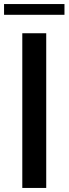

<svg xmlns="http://www.w3.org/2000/svg" viewBox="-37 -927 338 947"><path d="M191 0H73V-763H191ZM281 -854H-17V-907H281Z"/></svg>

Font: Open Sauce Sans Medium
Style: Regular
Weight: 500
Designer: Alfredo Marco Pradil
Foundry: Creative Sauce Fz LLC
Version: Version 1.477